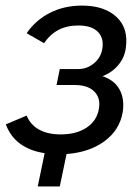

<svg xmlns="http://www.w3.org/2000/svg" viewBox="-20 -550 498 693"><path d="M434.1 -377Q429.7 -342.3 407.2 -315.4Q384.8 -288.6 350.1 -274.9Q393.1 -260.7 411.6 -226.8Q430.2 -192.9 422.9 -145Q411.6 -80.1 356.7 -40Q301.8 0 220.2 5.9L195.8 123H116.2L141.1 2.9Q33.7 -13.7 1 -101.1L76.2 -132.8Q89.4 -100.1 120.6 -82.5Q151.9 -64.9 199.2 -64.9Q256.3 -64.9 293.2 -89.8Q330.1 -114.7 336.9 -157.2Q343.8 -195.3 321 -219Q298.3 -242.7 251 -243.2H184.1L195.8 -300.8H263.2Q293.9 -300.8 319.1 -321.5Q344.2 -342.3 349.1 -373Q356 -412.1 333.3 -435.1Q310.5 -458 262.2 -458Q181.6 -458 139.2 -394L76.2 -430.2Q109.4 -478 160.6 -503.9Q211.9 -529.8 275.9 -529.8Q356.4 -529.8 400.4 -489Q444.3 -448.2 434.1 -377Z"/></svg>

Font: Rawline Medium
Style: Italic
Weight: 500
Italic angle: -12°
Designer: Matt McInerney, Pablo Impallari, Rodrigo Fuenzalida
Foundry: Matt McInerney, Pablo Impallari, Rodrigo Fuenzalida
Version: Version 4.020;PS 004.020;hotconv 1.0.88;makeotf.lib2.5.64775